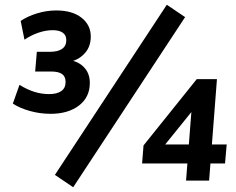

<svg xmlns="http://www.w3.org/2000/svg" viewBox="-20 -760 992 808"><path d="M193 -281Q148 -281 105.5 -293Q63 -305 34 -324L62 -403Q94 -383 124.5 -373.5Q155 -364 187 -364Q219 -364 237.5 -376.5Q256 -389 256 -415Q256 -438 241 -448.5Q226 -459 196 -459H128L135 -542H190Q224 -542 241.5 -554.5Q259 -567 259 -591Q259 -612 244 -622.5Q229 -633 202 -633Q173 -633 142 -622.5Q111 -612 83 -593L67 -672Q95 -691 135 -703.5Q175 -716 217 -716Q284 -716 323 -685.5Q362 -655 362 -606Q362 -566 339.5 -539Q317 -512 280 -501L281 -506Q317 -497 337.5 -472.5Q358 -448 358 -411Q358 -351 312.5 -316Q267 -281 193 -281ZM288 28 211 -24 682 -740 759 -688ZM763 0 787 -310 806 -314 655 -127 653 -152H934L927 -72H578L584 -148L808 -427H893L860 0Z"/></svg>

Font: Muli
Style: Bold Italic
Weight: 700
Italic angle: -4.541°
Designer: Vernon Adams
Foundry: Vernon Adams
Version: Version 2.100; ttfautohint (v1.8.1.43-b0c9)